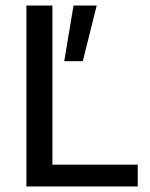

<svg xmlns="http://www.w3.org/2000/svg" viewBox="-20 -670 540 690"><path d="M475 0V-78.3H168.3V-650H75V0ZM277.5 -450 327.5 -650H244.2L210.8 -450Z"/></svg>

Font: Familjen Grotesk
Style: Regular
Weight: 400
Designer: Anders Wikstroem, Jonas Baeckman, Matilda Gysing, Kristian Moeller
Foundry: Familjen STHLM AB
Version: Version 2.000